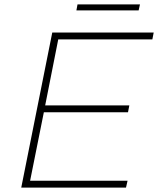

<svg xmlns="http://www.w3.org/2000/svg" viewBox="-20 -847 714 867"><path d="M116 -31H556L549 0H76L216 -700H674L668 -669H243L184 -371H564L558 -340H178ZM325 -800 330 -827H612L606 -800Z"/></svg>

Font: Montserrat Thin ExtraLight
Style: Italic
Weight: 250
Italic angle: -11.3°
Version: Version 9.000